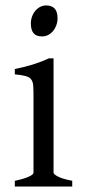

<svg xmlns="http://www.w3.org/2000/svg" viewBox="-20 -682 311 702"><path d="M34.2 0V-21Q67.4 -27.8 85 -35.9Q102.5 -43.9 102.5 -50.8V-327.1Q102.5 -352.1 101.6 -367.4Q100.6 -382.8 94.2 -391.4Q87.9 -399.9 74 -403.8Q60.1 -407.7 34.2 -410.2V-429.7Q49.3 -432.6 66.2 -436.8Q83 -440.9 99.6 -446Q116.2 -451.2 131.3 -457Q146.5 -462.9 159.2 -468.8H175.8V-50.8Q175.8 -44.9 192.1 -36.4Q208.5 -27.8 244.1 -21V0ZM190.4 -615.7Q190.4 -602.1 186 -589.8Q181.6 -577.6 174.1 -568.6Q166.5 -559.6 156.2 -554.2Q146 -548.8 133.8 -548.8Q111.8 -548.8 102.3 -561Q92.8 -573.2 92.8 -595.7Q92.8 -609.4 97.2 -621.6Q101.6 -633.8 109.4 -642.8Q117.2 -651.9 127.2 -657Q137.2 -662.1 148.9 -662.1Q190.4 -662.1 190.4 -615.7Z"/></svg>

Font: Gentium Plus CyrE
Style: Regular
Weight: 400
Designer: J. Victor Gaultney, Annie Olsen, Iska Routamaa, Becca Hirsbrunner
Foundry: SIL International
Version: Version 5.000